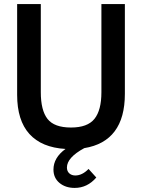

<svg xmlns="http://www.w3.org/2000/svg" viewBox="-20 -717 697 941"><path d="M242 114Q242 56 301 13Q184 6 124 -60.5Q64 -127 64 -252V-697H180V-265Q180 -176 213 -134Q246 -92 328 -92Q409 -92 443 -134.5Q477 -177 477 -265V-697H592V-257Q592 -140 542 -73.5Q492 -7 393 9Q308 55 308 104Q308 122 319.5 132.5Q331 143 349 143Q383 143 414 111L452 153Q408 204 346 204Q301 204 271.5 179.5Q242 155 242 114Z"/></svg>

Font: Hanken Grotesk SemiBold
Style: Regular
Weight: 600
Designer: Alfredo Marco Pradil
Foundry: Hanken Design Co.
Version: Version 3.014